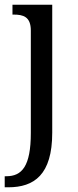

<svg xmlns="http://www.w3.org/2000/svg" viewBox="-29 -556 333 816"><path d="M-9 240H6C116 240 193 187 193 8V-536H24V-494H29C70 -494 102 -485 102 -426V9C102 151 64 193 -2 193H-9Z"/></svg>

Font: Noto Serif Ethiopic SemiCondensed
Style: Regular
Weight: 400
Width: 4
Designer: Monotype Design Team
Foundry: Monotype Imaging Inc.
Version: Version 2.102